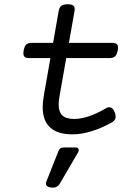

<svg xmlns="http://www.w3.org/2000/svg" viewBox="-20 -610 640 887"><path d="M251 -558.6 182.1 -166.5Q177.2 -136.2 177.2 -115.7Q177.2 10.7 315.4 10.7Q356.9 10.7 404.8 -4.4Q452.6 -19.5 495.6 -43.9Q509.3 -51.8 512.9 -62.5Q516.6 -73.2 510.3 -90.8Q503.9 -107.9 492.7 -112.8Q481.4 -117.7 469.7 -109.9Q385.7 -60.5 322.8 -60.5Q284.7 -60.5 267.8 -76.9Q251 -93.3 251 -127.4Q251 -145.5 255.4 -168L324.2 -558.6Q327.1 -575.7 320.1 -583Q313 -590.3 292.5 -590.3Q272.5 -590.3 263.2 -583Q253.9 -575.7 251 -558.6ZM126 -412.1Q109.4 -412.1 101.1 -404.1Q92.8 -396 89.4 -377Q85.9 -357.9 91.6 -349.9Q97.2 -341.8 113.8 -341.8H486.8Q503.4 -341.8 511.7 -349.9Q520 -357.9 523.9 -377Q527.3 -396 521.5 -404.1Q515.6 -412.1 499 -412.1ZM273.4 71.3Q256.3 71.3 250.5 86.9L194.8 227.1Q184.6 252 215.8 256.3Q243.2 260.3 256.3 238.3L339.4 96.2Q345.7 85.4 342.8 78.4Q339.8 71.3 330.1 71.3Z"/></svg>

Font: Courier Prime Sans
Style: Regular
Weight: 300
Italic angle: -10°
Designer: Alan Dague-Greene
Foundry: Quote-Unquote Apps
Version: Version 3.23